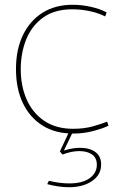

<svg xmlns="http://www.w3.org/2000/svg" viewBox="-20 -550 513 805"><path d="M287 10Q212 10 158.5 -23.5Q105 -57 76 -117.5Q47 -178 47 -260Q47 -343 76.5 -403.5Q106 -464 159 -497Q212 -530 284 -530Q322 -530 360.5 -521.5Q399 -513 427 -498L421 -481Q394 -495 357.5 -503Q321 -511 283 -511Q209 -511 161 -476.5Q113 -442 90 -385Q67 -328 67 -260Q67 -189 92 -132.5Q117 -76 166 -43Q215 -10 287 -10Q334 -10 372 -21Q410 -32 429 -40L435 -23Q413 -12 372 -1Q331 10 287 10ZM269 235Q247 235 223.5 231.5Q200 228 178 222L185 208Q205 213 227 216Q249 219 270 219Q326 219 356 197Q386 175 386 141Q386 112 366.5 98Q347 84 314 83.5Q281 83 242 98L231 85L271 0H287L248 81Q290 68 325.5 70Q361 72 382.5 89.5Q404 107 404 140Q404 183 366 209Q328 235 269 235Z"/></svg>

Font: Murecho Thin Thin
Style: Regular
Weight: 250
Version: Version 1.010